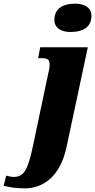

<svg xmlns="http://www.w3.org/2000/svg" viewBox="-154 -796 524 1056"><path d="M233 -620C309 -620 349 -652 349 -709C349 -758 305 -776 258 -776C200 -776 145 -754 145 -686C145 -641 185 -620 233 -620ZM-13 240C77 238 177 183 213 8L329 -536H67L56 -476H76C111 -476 119 -465 119 -439C119 -422 114 -404 109 -381L27 8C-1 141 -23 177 -79 177C-91 177 -111 173 -120 170L-134 226C-94 235 -66 240 -13 240Z"/></svg>

Font: Noto Serif SemiCondensed Black
Style: Italic
Weight: 900
Width: 4
Italic angle: -12°
Designer: Monotype Design Team
Foundry: Monotype Imaging Inc.
Version: Version 2.014